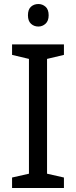

<svg xmlns="http://www.w3.org/2000/svg" viewBox="-20 -1028 379 955"><path d="M298 -93H40V-145L124 -164V-735L40 -755V-807H298V-755L214 -735V-164L298 -145ZM171 -1008Q191 -1008 206.5 -994.5Q222 -981 222 -952Q222 -924 206.5 -910Q191 -896 171 -896Q149 -896 134 -910Q119 -924 119 -952Q119 -981 134 -994.5Q149 -1008 171 -1008Z"/></svg>

Font: Noto Sans Telugu UI
Style: Regular
Weight: 400
Designer: Jelle Bosma - Monotype Design Team
Foundry: Monotype Imaging Inc.
Version: Version 2.005; ttfautohint (v1.8.4.7-5d5b)